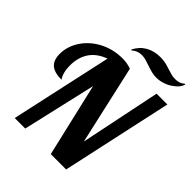

<svg xmlns="http://www.w3.org/2000/svg" viewBox="-252 -1076 1222 1222"><g transform="rotate(45 359.0 -465.0)"><path d="M460 -837.4Q432.1 -847.2 415.3 -851.6Q398.4 -856 379.9 -856Q342.8 -856 314 -830.1L308.1 -832Q332 -880.4 374.8 -905.3Q417.5 -930.2 475.1 -930.2Q499 -930.2 518.6 -926Q538.1 -921.9 563 -913.6Q589.4 -904.8 605 -900.9Q620.6 -897 640.1 -897Q659.2 -897 675.5 -902.8Q691.9 -908.7 703.1 -919.9L709 -918.9Q705.1 -901.4 690.2 -883.5Q675.3 -865.7 653.3 -851.6Q630.9 -836.4 603 -827.6Q575.2 -818.8 547.9 -818.8Q525.4 -818.8 505.9 -823.5Q486.3 -828.1 460 -837.4ZM242.7 -685.1Q173.8 -660.6 138.9 -609.6Q104 -558.6 104 -484.9Q104 -452.6 111.1 -426Q118.2 -399.4 130.9 -382.8Q66.4 -382.8 36.1 -408.9Q5.9 -435.1 5.9 -491.2Q5.9 -560.5 47.9 -622.6Q87.9 -681.6 156.7 -717.8Q227.5 -753.9 309.6 -753.9Q332.5 -753.9 349.9 -750.7Q367.2 -747.6 388.7 -740.2L509.3 -205.1L621.1 -748H718.3L555.2 0H417L301.3 -496.1L187 0H92.3Z"/></g></svg>

Font: Pattaya
Style: Regular
Weight: 400
Designer: Pablo Impallari / Thai characters Designed by Thanarat Vachiruckul and Suppakit Chalermlarp
Foundry: Pablo Impallari
Version: Version 1.007;September 16, 2023;FontCreator 15.0.0.2934 64-